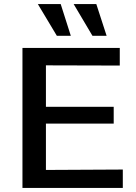

<svg xmlns="http://www.w3.org/2000/svg" viewBox="-20 -929 673 949"><path d="M167 -909H280L330 -752H261ZM344 -909H456L507 -752H437ZM91 0V-692H572V-605L207 -606V-401H542V-318H207V-89L587 -91V0Z"/></svg>

Font: Coval
Style: Medium
Weight: 500
Foundry: Context Ltd
Version: Version 001.000